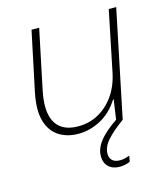

<svg xmlns="http://www.w3.org/2000/svg" viewBox="-109 -603 787 898"><g transform="rotate(-15 284.5 -154.0)"><path d="M215 10Q158 10 118.5 -16.5Q79 -43 64.5 -95.5Q50 -148 66 -227L127 -517H164L104 -230Q90 -164 98.5 -118Q107 -72 138 -48Q169 -24 223 -24Q275 -24 319.5 -48Q364 -72 396 -117Q428 -162 441 -225L501 -517H537L430 0H399L414 -103H411Q374 -45 321.5 -17.5Q269 10 215 10ZM361 209Q327 209 307 190Q287 171 287 139Q287 110 303 83.5Q319 57 348.5 31.5Q378 6 416 -19H424L430 0Q375 40 347.5 71.5Q320 103 320 136Q320 157 333 168.5Q346 180 370 180Q382 180 394 177Q406 174 416 170L411 198Q401 203 388 206Q375 209 361 209Z"/></g></svg>

Font: Mona Sans
Style: Italic
Weight: 200
Italic angle: -11.6951°
Designer: Deni Anggara
Foundry: GitHub
Version: Version 2.000